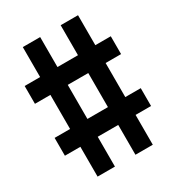

<svg xmlns="http://www.w3.org/2000/svg" viewBox="-194 -867 964 1054"><g transform="rotate(-30 288.0 -340.5)"><path d="M113 70H223V-119H353V70H463V-119H561V-232H463V-448H561V-561H463V-751H353V-561H223V-751H113V-561H15V-448H113V-232H15V-119H113ZM353 -232H223V-448H353Z"/></g></svg>

Font: Iosevka Sparkle Extrabold
Style: Regular
Weight: 800
Designer: Belleve Invis
Foundry: Belleve Invis
Version: Version 4.5.0; ttfautohint (v1.8.3)